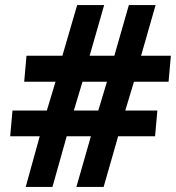

<svg xmlns="http://www.w3.org/2000/svg" viewBox="-20 -734 691 754"><path d="M81 0 136 -199H20L29 -300H164L198 -413H75L84 -515H225L283 -714H389L332 -515H429L486 -714H591L534 -515H651L642 -413H506L472 -300H598L589 -199H444L387 0H280L337 -199H242L186 0ZM270 -300H366L400 -413H304Z"/></svg>

Font: Noto IKEA Latin
Style: Bold Italic
Weight: 700
Italic angle: -12°
Designer: Monotype Design Team
Foundry: Monotype Imaging Inc.
Version: Version 1.0